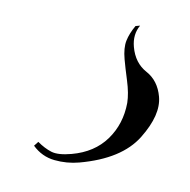

<svg xmlns="http://www.w3.org/2000/svg" viewBox="-26 -26 165 167"><g transform="rotate(-5 56.0 57.0)"><path d="M97 0H101Q94 7 94 18Q94 32 103 40.5Q112 49 112 63Q112 79 93.5 96.5Q75 114 38 114Q27 114 16.5 110Q6 106 0 96L4 93Q9 99 14.5 102.5Q20 106 32 106Q52 106 65.5 95Q79 84 84 66Q86 58 85.5 46.5Q85 35 85 28Q85 18 88 12Q91 6 97 0Z"/></g></svg>

Font: Ballet 72pt
Style: Regular
Weight: 400
Designer: Maximiliano R. Sproviero
Foundry: Omnibus-Type
Version: Version 1.100; ttfautohint (v1.8.3)